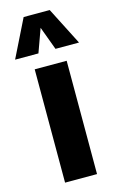

<svg xmlns="http://www.w3.org/2000/svg" viewBox="-150 -893 582 946"><g transform="rotate(-15 141.0 -420.5)"><path d="M59 0V-578H222V0ZM-22 -649 73 -841H206L304 -649H184L140 -768L97 -649Z"/></g></svg>

Font: Oswald
Style: Bold
Weight: 700
Designer: Vernon Adams
Foundry: Vernon Adams
Version: Version 4.103;gftools[0.9.33.dev8+g029e19f]